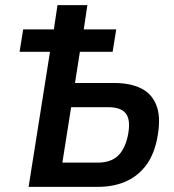

<svg xmlns="http://www.w3.org/2000/svg" viewBox="-20 -725 677 745"><path d="M91 0 174 -524H56L70 -611H189L203 -705H319L305 -611H431L417 -524H290L271 -403H422Q489 -403 531.5 -380Q574 -357 589.5 -309Q605 -261 589 -183Q575 -118 542.5 -78Q510 -38 464 -19Q418 0 361 0ZM222 -94H359Q408 -94 436 -119Q464 -144 476 -198Q488 -257 469.5 -283Q451 -309 401 -309H256Z"/></svg>

Font: Nunito Sans 10pt Condensed
Style: Bold Italic
Weight: 700
Width: 3
Italic angle: -9°
Designer: Vernon Adams
Foundry: Vernon Adams
Version: Version 3.101;gftools[0.9.27]